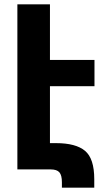

<svg xmlns="http://www.w3.org/2000/svg" viewBox="-20 -780 480 884"><path d="M60 0V-760H210V-504H415V-383H210V-121H238Q329 -121 371.5 -85.5Q414 -50 414 45V84H265V59Q265 27 253.5 13.5Q242 0 213 0Z"/></svg>

Font: Noto Sans Armenian Condensed ExtraBold
Style: Regular
Weight: 800
Width: 3
Designer: Monotype Design Team
Foundry: Monotype Imaging Inc.
Version: Version 2.008; ttfautohint (v1.8.4.7-5d5b)